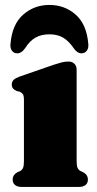

<svg xmlns="http://www.w3.org/2000/svg" viewBox="-20 -738 383 758"><path d="M282.5 -463.5V-103Q282.5 -84 286 -76Q289.5 -68 296.5 -63.5L307 -58.5Q316.5 -54 321.8 -46.5Q327 -39 327 -29Q327 -15 317.5 -7.5Q308 0 291 0H65.5Q49 0 39.5 -7.5Q30 -15 30 -29Q30 -39 35.2 -46.5Q40.5 -54 49.5 -58.5L61 -63.5Q68 -68 71.2 -76Q74.5 -84 74.5 -103V-344.5Q74.5 -360.5 70 -366.5Q65.5 -372.5 57.5 -376L46.5 -378.5Q37 -382.5 31.8 -388.2Q26.5 -394 26.5 -404.5Q26.5 -415.5 34 -422.8Q41.5 -430 57 -435.5L191 -482Q211.5 -488.5 223.8 -491.8Q236 -495 251 -495Q265 -495 273.8 -486.2Q282.5 -477.5 282.5 -463.5ZM175 -602.5Q143.5 -602.5 120.5 -589.8Q97.5 -577 78.5 -547Q65 -527.5 48.5 -527.5Q34 -527.5 26.8 -538.2Q19.5 -549 21.5 -565.5Q28 -642 71.5 -680.2Q115 -718.5 175 -718.5Q235.5 -718.5 278.8 -680.2Q322 -642 328.5 -565.5Q330.5 -549 323 -538.2Q315.5 -527.5 301 -527.5Q285 -527.5 271.5 -547Q252.5 -575 230.2 -588.8Q208 -602.5 175 -602.5Z"/></svg>

Font: Fraunces Black
Style: Regular
Weight: 900
Version: Version 1.000;[b76b70a41]